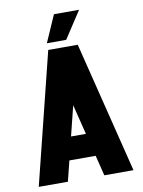

<svg xmlns="http://www.w3.org/2000/svg" viewBox="-97 -972 775 1038"><g transform="rotate(-10 290.0 -452.5)"><path d="M183 -112V-238H439V-112ZM369 -720 190 0H30L209 -720ZM371 -720 550 0H390L211 -720ZM314 -757H208L273 -905H411Z"/></g></svg>

Font: Akshar Light
Style: Regular
Weight: 300
Designer: Tall Chai
Foundry: Tall Chai
Version: Version 1.100